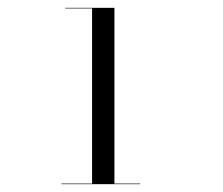

<svg xmlns="http://www.w3.org/2000/svg" viewBox="-20 -926 570 490"><path d="M215 -456.5V-904.5H147V-906H272V-456.5ZM137 -456V-457.5H338V-456Z"/></svg>

Font: Bodoni Moda 72pt
Style: Regular
Weight: 400
Designer: Owen Earl
Foundry: indestructible type
Version: Version 2.005